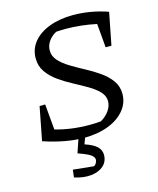

<svg xmlns="http://www.w3.org/2000/svg" viewBox="-128 -747 872 1057"><g transform="rotate(-15 308.5 -219.0)"><path d="M518 -440 506 -576Q464 -585 419.5 -590Q375 -595 332 -595Q318 -595 304 -594.5Q290 -594 277 -593Q249 -578 232.5 -554Q216 -530 216 -502Q216 -469 239.5 -443.5Q263 -418 300 -395.5Q337 -373 378.5 -351Q420 -329 457 -303Q494 -277 517.5 -244.5Q541 -212 541 -169Q541 -117 507 -76Q473 -35 413 -12Q353 11 275 11Q172 11 46 -31L83 -222H115L128 -76Q219 -50 323 -50Q355 -50 387 -53Q418 -71 436 -97Q454 -123 454 -151Q454 -181 430.5 -205.5Q407 -230 370 -251.5Q333 -273 291.5 -295Q250 -317 213.5 -343Q177 -369 153.5 -402.5Q130 -436 130 -480Q130 -533 162.5 -573Q195 -613 254 -635.5Q313 -658 390 -658Q488 -658 587 -624L551 -440ZM250 -13H289L267 46Q315 62 335.5 82Q356 102 356 129Q356 167 330 190.5Q304 214 260 219Q216 224 164 207L169 164L287 176Q295 172 300.5 162Q306 152 306 143Q306 128 287.5 115Q269 102 217 84Z"/></g></svg>

Font: Piazzolla
Style: Italic
Weight: 400
Italic angle: -11.3°
Designer: Juan Pablo del Peral
Foundry: Huerta Tipografica
Version: Version 1.330